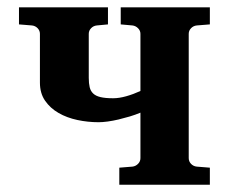

<svg xmlns="http://www.w3.org/2000/svg" viewBox="-20 -508 629 528"><path d="M308.1 0V-46.9L344.2 -49.8Q353 -50.8 359.6 -57.4Q366.2 -64 366.2 -73.2V-198.2Q352.5 -192.4 336.9 -187.7Q321.3 -183.1 305.9 -179.4Q290.5 -175.8 276.1 -173.8Q261.7 -171.9 251 -171.9Q221.7 -171.9 192.9 -178Q164.1 -184.1 141.1 -197.3Q118.2 -210.4 104 -231Q89.8 -251.5 89.8 -280.8V-415Q89.8 -423.8 83.5 -430.4Q77.1 -437 67.9 -438L32.2 -440.9V-487.8H276.9V-440.9L246.1 -438Q236.8 -437 230.5 -430.4Q224.1 -423.8 224.1 -415V-293.9Q224.1 -278.8 226.6 -268.3Q229 -257.8 236.1 -251Q243.2 -244.1 256.3 -241Q269.5 -237.8 291 -237.8Q307.6 -237.8 327.4 -243.4Q347.2 -249 366.2 -257.8V-415Q366.2 -423.8 359.6 -430.4Q353 -437 344.2 -438L312 -440.9V-487.8H557.1V-440.9L521 -438Q511.7 -437 505.4 -430.4Q499 -423.8 499 -415V-73.2Q499 -64 505.4 -57.4Q511.7 -50.8 521 -49.8L557.1 -46.9V0Z"/></svg>

Font: Charis SIL Cyr
Style: Bold
Weight: 700
Foundry: SIL International
Version: Version 5.000